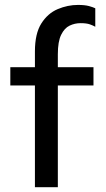

<svg xmlns="http://www.w3.org/2000/svg" viewBox="-20 -780 440 800"><path d="M125.5 0V-424H23V-500H125.5V-565.5Q125.5 -640 152.2 -682.2Q179 -724.5 220.5 -742Q262 -759.5 305 -759.5Q333 -759.5 350.5 -754.8Q368 -750 377 -745.5V-668.5Q368.5 -673.5 354.5 -678.5Q340.5 -683.5 315.5 -683.5Q291.5 -683.5 270 -673.2Q248.5 -663 234.8 -635Q221 -607 221 -554V-500H369.5V-424H221V0Z"/></svg>

Font: Trispace SemiCondensed
Style: Regular
Weight: 400
Width: 4
Designer: Tyler Finck
Foundry: Etcetera Type Company
Version: Version 1.210; ttfautohint (v1.8.3)